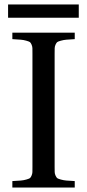

<svg xmlns="http://www.w3.org/2000/svg" viewBox="-20 -838 389 858"><path d="M16.1 -758.8V-817.9H332V-758.8ZM35.2 0V-28.8Q60.5 -30.3 72.8 -31.2Q85 -32.2 97.2 -35.6Q109.4 -39.1 113.3 -41.7Q117.2 -44.4 120.8 -52.7Q124.5 -61 124.8 -68.6Q125 -76.2 125 -92.8V-599.1Q125 -615.7 124.8 -623.3Q124.5 -630.9 120.8 -639.2Q117.2 -647.5 113.3 -650.1Q109.4 -652.8 97.2 -656.2Q85 -659.7 72.8 -660.6Q60.5 -661.6 35.2 -663.1V-691.9H314V-663.1Q288.6 -661.6 276.6 -660.6Q264.6 -659.7 252.2 -656.2Q239.7 -652.8 236.1 -650.1Q232.4 -647.5 228.5 -639.2Q224.6 -630.9 224.4 -623Q224.1 -615.2 224.1 -599.1V-92.8Q224.1 -76.7 224.4 -68.8Q224.6 -61 228.5 -52.7Q232.4 -44.4 236.1 -41.7Q239.7 -39.1 252.2 -35.6Q264.6 -32.2 276.6 -31.2Q288.6 -30.3 314 -28.8V0Z"/></svg>

Font: Heuristica
Style: Regular
Weight: 400
Version: Version 1.0.2